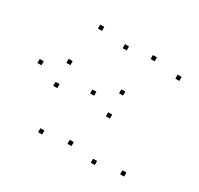

<svg xmlns="http://www.w3.org/2000/svg" viewBox="-120 -682 861 831"><g transform="rotate(30 310.0 -267.0)"><path d="M134.8 -319.6V-339.6H114.8V-319.6ZM26.7 -256.4V-276.4H6.7V-256.4ZM179.1 1.8V-18.2H159.1V1.8ZM314.2 -18.4V-38.4H294.2V-18.4ZM26.7 -256.4V-276.4H6.7V-256.4ZM135.4 -205V-225H115.4V-205ZM314.2 -496.5V-516.5H294.2V-496.5ZM179.1 -516.3V-536.3H159.1V-516.3ZM398.1 -319.2V-339.2H378.1V-319.2ZM290 -256.1V-276.1H270V-256.1ZM442.4 2.2V-17.8H422.4V2.2ZM577.5 -18.1V-38.1H557.5V-18.1ZM290 -256.1V-276.1H270V-256.1ZM398.8 -204.7V-224.7H378.8V-204.7ZM577.5 -496.2V-516.2H557.5V-496.2ZM442.4 -516V-536H422.4V-516Z"/></g></svg>

Font: Monaspace Argon Dots Var
Style: Regular
Weight: 400
Designer: Riley Cran and the Lettermatic Team
Version: Version 1.100 (Monaspace Argon Dots)